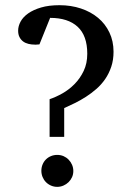

<svg xmlns="http://www.w3.org/2000/svg" viewBox="-20 -707 526 739"><path d="M417 -507.8Q417 -476.1 408.2 -450Q399.4 -423.8 384.8 -402.6Q370.1 -381.3 350.8 -364.5Q331.5 -347.7 310.5 -334.2Q289.6 -320.8 267.8 -310.1Q246.1 -299.3 227.1 -291V-180.2H170.9V-325.2Q194.3 -333 220 -347.4Q245.6 -361.8 266.8 -383.3Q288.1 -404.8 302 -433.8Q315.9 -462.9 315.9 -500Q315.9 -569.8 278.8 -604Q241.7 -638.2 172.9 -638.2L131.8 -536.1Q127.4 -535.6 124 -535.6Q121.1 -535.2 118.7 -535.2H115.2Q101.6 -535.2 89.6 -538.1Q77.6 -541 68.8 -547.6Q60.1 -554.2 54.9 -564.5Q49.8 -574.7 49.8 -588.9Q49.8 -606.4 59.3 -624Q68.8 -641.6 88.6 -655.5Q108.4 -669.4 138.2 -678.2Q168 -687 209 -687Q253.4 -687 291.5 -674.3Q329.6 -661.6 357.4 -638.4Q385.3 -615.2 401.1 -582Q417 -548.8 417 -507.8ZM262.2 -48.8Q262.2 -36.1 257.3 -25.1Q252.4 -14.2 243.9 -5.9Q235.4 2.4 224.1 7.3Q212.9 12.2 200.2 12.2Q187.5 12.2 176.3 7.3Q165 2.4 156.7 -6.1Q148.4 -14.6 143.8 -25.9Q139.2 -37.1 139.2 -49.8Q139.2 -62.5 143.8 -73.7Q148.4 -85 156.7 -93.3Q165 -101.6 176.3 -106.2Q187.5 -110.8 200.2 -110.8Q213.4 -110.8 224.6 -106Q235.8 -101.1 244.1 -92.5Q252.4 -84 257.3 -72.8Q262.2 -61.5 262.2 -48.8Z"/></svg>

Font: Charis SIL Afr
Style: Regular
Weight: 400
Foundry: SIL International
Version: Version 5.000